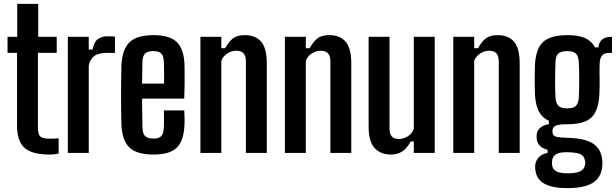

<svg xmlns="http://www.w3.org/2000/svg" viewBox="-20 -790 3183 992"><path d="M236.5 8.5Q144.5 8.5 106.2 -26.5Q68 -61.5 68 -141.5V-517H19V-600H69V-770H177.5V-600H273V-517H176V-129.5Q176 -98 187.2 -85.8Q198.5 -73.5 237 -73.5Q250 -73.5 260 -74Q270 -74.5 283 -75.5V3.5Q272.5 6 260.8 7.2Q249 8.5 236.5 8.5Z M330.5 0V-600H438.5V-534H458.5Q465 -572.5 484.8 -587.5Q504.5 -602.5 537 -602.5Q547.5 -602.5 557.8 -602Q568 -601.5 574 -601V-517H538Q488.5 -517 466.8 -500.5Q445 -484 438.5 -451.5V0Z M773.5 8.5Q688.5 8.5 650.2 -26.5Q612 -61.5 607.5 -141.5Q606.5 -170 606 -211.2Q605.5 -252.5 605.5 -297.8Q605.5 -343 606 -385Q606.5 -427 607.5 -457Q613 -538.5 651 -573.5Q689 -608.5 772.5 -608.5Q854.5 -608.5 891.8 -574.2Q929 -540 933 -461.5Q933.5 -448 933.8 -419.2Q934 -390.5 933.8 -353.8Q933.5 -317 932 -280.5H714Q714 -244 714.8 -206.8Q715.5 -169.5 716 -130.5Q717 -99 730.2 -86.5Q743.5 -74 773 -74Q801 -74 813 -86.5Q825 -99 826.5 -130.5Q827.5 -145.5 827.5 -168.5Q827.5 -191.5 826.5 -219.5H932Q933 -206 933.5 -182.8Q934 -159.5 933 -141.5Q929 -61.5 892.8 -26.5Q856.5 8.5 773.5 8.5ZM714 -358H827.5Q828 -382.5 828 -406Q828 -429.5 827.5 -447.2Q827 -465 826.5 -473Q825 -501.5 812.8 -513.8Q800.5 -526 772.5 -526Q743 -526 730 -513.8Q717 -501.5 716 -473Q715.5 -442.5 715 -414Q714.5 -385.5 714 -358Z M1015.5 0V-600H1123.5V-541H1143.5Q1161 -573.5 1182.8 -591Q1204.5 -608.5 1244.5 -608.5Q1299.5 -608.5 1328.8 -575.2Q1358 -542 1358.5 -464.5V0H1250.5V-473.5Q1250 -502 1237.8 -515Q1225.5 -528 1200.5 -528Q1177.5 -528 1155.2 -514.2Q1133 -500.5 1123.5 -476V0Z M1452 0V-600H1560V-541H1580Q1597.5 -573.5 1619.2 -591Q1641 -608.5 1681 -608.5Q1736 -608.5 1765.2 -575.2Q1794.5 -542 1795 -464.5V0H1687V-473.5Q1686.5 -502 1674.2 -515Q1662 -528 1637 -528Q1614 -528 1591.8 -514.2Q1569.5 -500.5 1560 -476V0Z M2001 8.5Q1946.5 8.5 1915.5 -25Q1884.5 -58.5 1884.5 -135.5V-600H1992.5V-126.5Q1992.5 -98 2004.2 -85Q2016 -72 2041 -72Q2064.5 -72 2086.8 -85.8Q2109 -99.5 2118 -124V-600H2226V0H2118V-59H2102Q2083 -24 2058.8 -7.8Q2034.5 8.5 2001 8.5Z M2322 0V-600H2430V-541H2450Q2467.5 -573.5 2489.2 -591Q2511 -608.5 2551 -608.5Q2606 -608.5 2635.2 -575.2Q2664.5 -542 2665 -464.5V0H2557V-473.5Q2556.5 -502 2544.2 -515Q2532 -528 2507 -528Q2484 -528 2461.8 -514.2Q2439.5 -500.5 2430 -476V0Z M2912 182Q2835 182 2794.2 160Q2753.5 138 2747 94Q2746 88.5 2745.2 80.5Q2744.5 72.5 2745 64.5Q2747.5 39 2764.8 21.5Q2782 4 2809 0.5V-16.5Q2784.5 -22 2770.2 -35.8Q2756 -49.5 2753 -71.5Q2752.5 -77.5 2752.5 -83.2Q2752.5 -89 2753 -96Q2755.5 -117.5 2773 -131.2Q2790.5 -145 2816 -148.5V-165.5Q2781 -181.5 2764.2 -214Q2747.5 -246.5 2744 -299Q2743.5 -323.5 2743 -342.5Q2742.5 -361.5 2742.5 -378.8Q2742.5 -396 2743 -415Q2743.5 -434 2744 -457Q2747 -510 2763.8 -543.2Q2780.5 -576.5 2816.2 -592.5Q2852 -608.5 2911.5 -608.5Q2969.5 -608.5 3003.2 -593.2Q3037 -578 3054.5 -545H3071.5Q3075 -573.5 3092 -586.8Q3109 -600 3142 -600V-517H3126Q3103.5 -517 3091 -503.2Q3078.5 -489.5 3078 -457.5L3077.5 -415.5Q3078 -400 3078 -386.5Q3078 -373 3078 -359.8Q3078 -346.5 3077.8 -332Q3077.5 -317.5 3076.5 -299Q3073.5 -244.5 3056.2 -211Q3039 -177.5 3004 -162.8Q2969 -148 2910.5 -148Q2868 -148.5 2851.2 -140.5Q2834.5 -132.5 2834.5 -114.5V-110Q2834.5 -98.5 2839.8 -91.8Q2845 -85 2861.2 -82Q2877.5 -79 2911 -78Q2999 -76 3041.5 -49.8Q3084 -23.5 3091.5 33Q3092.5 41.5 3092.5 50.5Q3092.5 59.5 3091.5 70.5Q3087.5 110.5 3066 135Q3044.5 159.5 3006 170.8Q2967.5 182 2912 182ZM2914.5 105.5Q2940.5 105.5 2959.2 101.2Q2978 97 2988.8 87.5Q2999.5 78 3002 63Q3004 56 3003.8 49.8Q3003.5 43.5 3001.5 37Q2998.5 21 2987.8 12.5Q2977 4 2958.8 0.5Q2940.5 -3 2915 -3.5Q2876 -4.5 2856.5 4.8Q2837 14 2833 37Q2831.5 43.5 2831.5 50.2Q2831.5 57 2832.5 63Q2835 79 2844.8 88.2Q2854.5 97.5 2872 101.5Q2889.5 105.5 2914.5 105.5ZM2910.5 -230Q2944 -230 2956.2 -243.8Q2968.5 -257.5 2970.5 -285Q2971.5 -303.5 2972 -327.2Q2972.5 -351 2972.5 -376.5Q2972.5 -402 2972 -426.5Q2971.5 -451 2970.5 -470.5Q2968.5 -500 2955.5 -513Q2942.5 -526 2910.5 -526Q2878 -526 2864.5 -513Q2851 -500 2850 -469.5Q2849 -443 2848.5 -418Q2848 -393 2848 -370Q2848 -347 2848.5 -326.2Q2849 -305.5 2850 -287Q2851.5 -260 2863.8 -245Q2876 -230 2910.5 -230Z"/></svg>

Font: Big Shoulders Display Thin
Style: Bold
Weight: 700
Version: Version 2.002